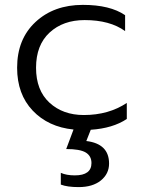

<svg xmlns="http://www.w3.org/2000/svg" viewBox="-20 -515 587 783"><path d="M497.1 -29.8Q439.9 8.3 350.1 14.2L332 60.1Q424.8 71.3 424.8 151.9Q424.8 193.8 391.4 220.9Q357.9 248 300.8 248Q254.4 248 228 237.8V189.9Q251 200.2 285.2 200.2Q353 200.2 353 149.9Q353 121.1 329.6 106.9Q306.2 92.8 250 92.8L279.8 13.2Q176.8 2.9 113.3 -64Q49.8 -130.9 49.8 -238.8Q49.8 -355.5 124.8 -425.3Q199.7 -495.1 317.9 -495.1Q428.7 -495.1 490.2 -453.1V-388.2Q428.2 -433.1 325.2 -433.1Q237.3 -433.1 182.1 -382.1Q127 -331.1 127 -238.8Q127 -147 181.6 -96.4Q236.3 -45.9 321.8 -45.9Q422.9 -45.9 497.1 -95.2Z"/></svg>

Font: Prompt Light
Style: Regular
Weight: 300
Designer: Katatrad Team
Foundry: CadsonDemak
Version: Version 1.000;PS 001.000;hotconv 1.0.88;makeotf.lib2.5.64775